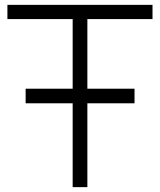

<svg xmlns="http://www.w3.org/2000/svg" viewBox="-20 -770 658 790"><path d="M339.5 -691.5V-405H533.5V-345H339.5V0H279V-345H85.5V-405H279V-691.5H10.5V-750H607.5V-691.5Z"/></svg>

Font: Russisch Sans Light
Style: Regular
Weight: 300
Designer: Michael Sharanda (font) & Cristiano Sobral (main changes)
Foundry: Michael Sharanda
Version: Version 2.00;September 8, 2020;FontCreator 13.0.0.2681 64-bi